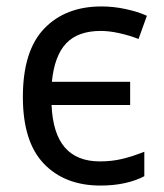

<svg xmlns="http://www.w3.org/2000/svg" viewBox="-20 -566 508 596"><path d="M51 -265Q51 -408 117 -477Q183 -546 295 -546Q332 -546 369.5 -538Q407 -530 436 -517L410 -445Q382 -456 350.5 -463Q319 -470 293 -470Q222 -470 185.5 -431.5Q149 -393 141 -312H384V-240H140Q144 -151 181.5 -108Q219 -65 290 -65Q328 -65 360.5 -73Q393 -81 428 -95V-19Q372 10 292 10Q181 10 116 -58Q51 -126 51 -265Z"/></svg>

Font: Noto Sans Display
Style: Regular
Weight: 400
Designer: Monotype Design team
Foundry: Monotype Imaging Inc.
Version: Version 1.000